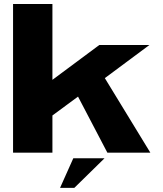

<svg xmlns="http://www.w3.org/2000/svg" viewBox="-20 -760 813 956"><path d="M514.5 0 368.5 -279 241 -185V0H45V-740H241V-362.5L474.5 -536H724L502 -371L728.5 0ZM500.5 28 350 175.5H279L345 28Z"/></svg>

Font: Anybody Wide
Style: Bold
Weight: 700
Width: 7
Designer: Tyler Finck
Foundry: Etcetera Type Company
Version: Version 1.000; ttfautohint (v1.8)